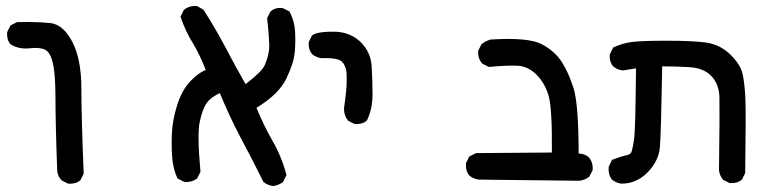

<svg xmlns="http://www.w3.org/2000/svg" viewBox="-20 -493 2540 644"><path d="M207.5 122.6 188 112.8 187 112.3 186 111.3Q180.2 105 176.5 97.2Q172.9 89.4 171.9 80.6V80.1Q168.9 -0.5 167.5 -62Q166 -123.5 166 -166Q166 -183.1 165.5 -198Q165 -212.9 164.3 -225.8Q163.6 -238.8 162.4 -249.8Q161.1 -260.7 159.7 -269.8Q158.2 -278.8 156.2 -285.6Q147.5 -318.8 130.4 -326.7Q112.3 -335 79.6 -331.1Q43.5 -327.1 16.6 -343.8L15.6 -344.2L15.1 -344.7Q2 -360.4 3.9 -384.3V-385.3L4.4 -386.2L14.2 -405.8L15.1 -407.7L17.1 -408.7L36.6 -418.5L37.6 -418.9H39.1Q60.1 -419.4 79.1 -419.2Q98.1 -418.9 114.7 -418.2Q131.3 -417.5 146 -416Q169.4 -414.1 188.7 -397.7Q208 -381.3 223.1 -351.6Q252.9 -293.5 252.9 -196.3Q252.9 -100.6 260.7 87.9V89.4L260.3 90.3L250.5 109.9L250 111.3L249 111.8Q241.2 118.7 231.2 121.3Q221.2 124 209.5 123H208.5Z M895 130.9Q877.4 128.4 864.3 117.7L863.3 117.2L862.8 115.7Q825.7 40.5 786.1 -33.2Q767.1 -69.3 750 -106.2Q732.9 -143.1 717.3 -180.7Q702.6 -173.8 691.9 -166Q681.2 -158.2 674.8 -149.4Q659.7 -129.4 650.4 -86.4Q645.5 -66.4 646 -23.7Q646.5 19 652.3 81.5V83L651.9 84.5L642.1 104L641.1 105.5L640.1 106.4Q623 119.1 599.1 117.2H598.1L597.2 116.7L577.6 106.9L575.7 106L574.7 104Q569.8 93.3 566.4 82Q563 70.8 560.8 59.1Q558.6 47.4 557.6 35.2Q554.7 -1 556.6 -46.4Q558.6 -91.8 574.7 -141.6Q590.3 -191.4 619.6 -221.7Q646 -249 669.9 -258.3Q660.6 -283.2 650.1 -304.9Q639.6 -326.7 627.9 -346.7Q614.7 -367.7 604.5 -389.6Q594.2 -411.6 586.4 -434.6L585.4 -437L586.4 -439L596.2 -458.5L596.7 -460L597.7 -460.4Q615.2 -474.6 639.2 -472.7H640.6L641.6 -472.2L661.1 -461.4L662.1 -460.4L663.1 -459.5Q702.1 -398.4 736.3 -334Q768.1 -272.5 803.7 -210.9Q857.9 -252 867.7 -273.9Q870.1 -279.8 872.3 -285.6Q874.5 -291.5 876.5 -297.6Q878.4 -303.7 879.6 -309.6Q880.9 -315.4 881.8 -321.3Q883.3 -329.1 883.1 -343.3Q882.8 -357.4 881.1 -379.6Q879.4 -401.9 876 -430.2V-431.6L876.5 -433.1L886.2 -452.6L886.7 -453.6L887.7 -454.6Q895.5 -461.9 905.5 -464.6Q915.5 -467.3 927.7 -465.8H928.7L929.2 -465.3L948.7 -455.6L950.7 -454.6L951.7 -453.1Q967.8 -422.4 969.7 -388.2Q970.7 -371.1 970.5 -353.8Q970.2 -336.4 968.8 -318.8Q967.8 -309.6 965.8 -299.3Q963.9 -289.1 960.2 -278.1Q956.5 -267.1 951.7 -254.9Q946.8 -242.7 940.4 -229.5Q915.5 -177.2 840.3 -131.3Q864.7 -71.8 893.6 -21.5Q924.3 31.7 940.4 92.3L940.9 94.2L939.9 96.2L930.2 115.7L929.2 117.2L928.2 118.2Q913.6 128.9 896 130.9H895.5Z M1168.5 -77.6 1148.9 -87.4 1147.5 -88.4 1146.5 -89.4Q1133.8 -106.4 1133.8 -127.9V-128.4V-128.9Q1137.7 -155.8 1140.6 -184.1Q1143.6 -211.9 1142.6 -242.2Q1142.6 -246.6 1142.1 -251.2Q1141.6 -255.9 1140.6 -259.8Q1139.6 -263.7 1138.4 -267.1Q1137.2 -270.5 1135.5 -273.7Q1133.8 -276.9 1132.1 -279.8Q1130.4 -282.7 1127.9 -285.2Q1114.7 -299.8 1058.6 -297.9H1058.1Q1040.5 -300.3 1027.3 -311L1026.9 -311.5Q1013.7 -327.1 1015.6 -351.1V-352.1L1016.1 -353L1025.9 -372.6L1026.4 -374L1027.3 -374.5Q1029.8 -376.5 1032.7 -377.9Q1035.6 -379.4 1039.3 -380.6Q1043 -381.8 1047.6 -382.8Q1052.2 -383.8 1057.4 -384.5Q1062.5 -385.3 1068.8 -385.7Q1075.2 -386.2 1081.8 -386.5Q1088.4 -386.7 1096.2 -386.7Q1123.5 -387.2 1146.5 -378.9Q1169.4 -370.6 1187.5 -354Q1223.6 -319.8 1226.6 -271Q1229.5 -223.6 1229.5 -176.8Q1229.5 -128.4 1211.4 -90.3L1210.9 -89.4L1210 -88.4Q1202.1 -81.5 1192.1 -78.9Q1182.1 -76.2 1170.4 -77.1H1169.4Z M1922.9 113.3 1585.9 109.4H1585.4Q1567.9 106.9 1554.7 96.2L1554.2 95.7Q1541 80.1 1543 55.2V54.2L1543.5 53.2L1553.2 33.7L1554.2 31.7L1556.2 30.8L1575.7 21L1576.7 20.5H1578.1L1831.1 18.6Q1832.5 -129.9 1819.8 -173.3Q1806.2 -216.8 1778.3 -243.7Q1750.5 -270.5 1716.8 -272.5Q1681.6 -274.4 1621.6 -268.6H1620.1L1618.7 -269L1599.1 -278.8L1598.1 -279.3L1597.2 -280.3Q1589.4 -289.1 1586.2 -299.6Q1583 -310.1 1584 -321.8V-322.8L1584.5 -323.7L1594.2 -343.3L1594.7 -344.7L1595.7 -345.2Q1602.1 -350.6 1609.6 -354.2Q1617.2 -357.9 1625.5 -360.4H1626H1626.5Q1752.4 -368.2 1796.6 -345Q1840.8 -321.8 1864.3 -285.2Q1887.2 -249.5 1903.8 -197.3Q1920.4 -145.5 1920.9 22Q1940.9 22.5 1954.1 33.7L1954.6 34.2Q1969.7 51.8 1967.8 76.7V77.6L1967.3 78.6L1957.5 98.1L1956.5 99.6L1955.6 100.6Q1940.9 111.3 1923.3 113.3Z M2064 123Q2046.4 120.6 2033.2 109.9L2032.7 109.4L2032.2 108.9Q2019.5 91.8 2021.5 67.9V66.9L2022 65.9L2031.7 45.4L2032.7 43L2035.2 42.5Q2043 39.6 2049.8 37.1Q2056.6 34.7 2062.7 32.7Q2068.8 30.8 2073.7 29.5Q2078.6 28.3 2083 27.3Q2085.9 26.9 2088.6 25.6Q2091.3 24.4 2093.3 22.9Q2095.2 21.5 2096.7 19Q2098.1 16.6 2099.1 13.7Q2101.1 6.8 2103.3 -4.4Q2105.5 -15.6 2107.4 -30.8Q2111.3 -61.5 2113.3 -263.7L2069.3 -256.8H2068.4H2067.9Q2050.3 -259.3 2037.1 -270L2036.6 -270.5Q2023.4 -286.1 2025.4 -310.1V-311L2025.9 -312L2035.6 -331.5L2036.6 -333.5L2038.6 -334.5Q2068.8 -348.6 2102.1 -352.5Q2134.3 -356.4 2217.3 -356.4Q2300.3 -356.4 2346.7 -350.6Q2394 -344.2 2428.7 -311Q2440.4 -299.8 2448.7 -289.1Q2457 -278.3 2462.6 -267.3Q2468.3 -256.3 2470.7 -245.6Q2477.5 -214.8 2480 -166Q2482.4 -117.2 2479.5 85.9V87.4L2479 88.4L2469.2 107.9L2468.8 109.4L2467.8 109.9Q2452.1 123 2428.2 121.1H2427.2L2426.3 120.6L2406.7 110.8L2405.3 110.4L2404.8 109.4Q2394 96.2 2391.6 78.6V78.1Q2393.1 -19.5 2393.3 -80.6Q2393.6 -141.6 2393.1 -165.5Q2392.6 -188.5 2385.7 -206.5Q2378.9 -224.6 2365.7 -238.3Q2340.3 -264.6 2293.5 -267.6Q2271 -269 2247.6 -269.8Q2224.1 -270.5 2201.2 -270.5Q2197.3 -43.5 2193.4 0.5Q2189.5 46.4 2152.8 84.5Q2134.3 103.5 2112.1 113.3Q2089.8 123 2064.5 123Z"/></svg>

Font: NaikaiFont
Style: SemiBold
Weight: 600
Version: Version 1.89